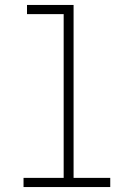

<svg xmlns="http://www.w3.org/2000/svg" viewBox="-20 -755 540 775"><path d="M75 0V-37H237V-698H89V-735H277V-37H425V0Z"/></svg>

Font: Iosevka Slab Extralight
Style: Regular
Weight: 200
Monospace: yes
Designer: Belleve Invis
Foundry: Belleve Invis
Version: Version 11.1.1; ttfautohint (v1.8.3)